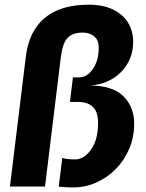

<svg xmlns="http://www.w3.org/2000/svg" viewBox="-20 -816 640 840"><path d="M23.5 0 93 -568Q106.5 -680 176 -737.8Q245.5 -795.5 368 -795.5Q429.5 -795.5 473 -775Q516.5 -754.5 539.5 -717.8Q562.5 -681 562.5 -633Q562.5 -579 537.2 -536.8Q512 -494.5 468.8 -469.5Q425.5 -444.5 371 -442Q472 -442 519.5 -395.2Q567 -348.5 567 -274.5Q567 -215.5 545.2 -164.8Q523.5 -114 486.2 -76.2Q449 -38.5 401 -17.2Q353 4 300.5 4Q287 4 271.5 3.2Q256 2.5 237 0.5L252.5 -125.5Q255 -123 272 -120.8Q289 -118.5 308 -118.5Q347.5 -118.5 378.2 -161.5Q409 -204.5 409 -278.5Q409 -326.5 386.5 -348.2Q364 -370 321 -370H286L299 -477.5H327Q349.5 -477.5 369 -494.2Q388.5 -511 400.2 -540.2Q412 -569.5 412 -607Q412 -641.5 391.5 -657.5Q371 -673.5 342 -673.5Q297 -673.5 275.2 -649.5Q253.5 -625.5 246.5 -569L177 0Z"/></svg>

Font: Spline Sans Mono
Style: Italic
Weight: 400
Italic angle: -4°
Monospace: yes
Designer: Eben Sorkin, Mirko Velimirovic
Foundry: Sorkin Type
Version: Version 1.004